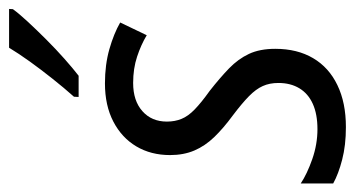

<svg xmlns="http://www.w3.org/2000/svg" viewBox="-210 -600 815 442"><g transform="rotate(-90 198.0 -378.5)"><path d="M127 9.8Q85 9.8 52 1.2Q19 -7.3 -2.9 -19.5V-94.2Q19 -79.6 53.2 -67.6Q87.4 -55.7 122.1 -55.7Q156.7 -55.7 180.4 -66.4Q204.1 -77.1 216.3 -97.4Q228.5 -117.7 228.5 -145.5Q228.5 -166 221.4 -181.6Q214.4 -197.3 198 -213.4Q181.6 -229.5 153.8 -250.5Q124.5 -272 104 -293.2Q83.5 -314.5 73 -339.1Q62.5 -363.8 62.5 -395Q62.5 -439 82.5 -472.7Q102.5 -506.3 139.6 -525.6Q176.8 -544.9 227.5 -544.9Q270.5 -544.9 306.4 -534.7Q342.3 -524.4 367.7 -509.8L338.4 -448.7Q316.4 -461.9 289.1 -470.9Q261.7 -480 228.5 -480Q187.5 -480 163.6 -458.7Q139.6 -437.5 139.6 -402.3Q139.6 -383.8 145.8 -368.7Q151.9 -353.5 167.5 -338.4Q183.1 -323.2 210.4 -303.7Q240.2 -280.3 262 -259.3Q283.7 -238.3 295.4 -213.4Q307.1 -188.5 307.1 -152.8Q307.1 -102.1 285.6 -65.7Q264.2 -29.3 223.6 -9.8Q183.1 9.8 127 9.8ZM196.3 -605.5 196.8 -616.2Q217.3 -639.2 238 -665.3Q258.8 -691.4 277.6 -717.5Q296.4 -743.7 309.6 -765.6H398.9L398.4 -756.8Q388.2 -742.7 369.4 -722.4Q350.6 -702.1 328.4 -679.9Q306.2 -657.7 284.2 -638.2Q262.2 -618.7 245.1 -605.5Z"/></g></svg>

Font: Open Sans SemiCondensed
Style: Italic
Weight: 400
Width: 4
Italic angle: -12°
Designer: Monotype Design Team
Foundry: Monotype Imaging Inc.
Version: Version 3.000